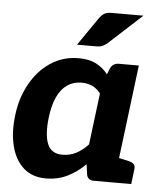

<svg xmlns="http://www.w3.org/2000/svg" viewBox="-53 -781 708 836"><g transform="rotate(5 301.0 -363.5)"><path d="M178 8Q119 8 81 -25.5Q43 -59 27.5 -119Q12 -179 22 -257Q31 -332 65.5 -393.5Q100 -455 154 -490.5Q208 -526 276 -526Q321 -526 351.5 -510.5Q382 -495 404 -467L414 -492Q425 -517 452 -517H539L475 0H388Q360 0 356 -25L350 -69Q315 -34 272.5 -13Q230 8 178 8ZM241 -101Q274 -101 301.5 -115.5Q329 -130 353 -156L381 -381Q364 -403 343 -412Q322 -421 297 -421Q262 -421 235 -402.5Q208 -384 191 -347Q174 -310 168 -257Q159 -181 176 -141Q193 -101 241 -101ZM453 0 480 -110 530 -99Q545 -96 553 -88Q561 -80 559 -65L551 0ZM403 -735H540L396 -603Q384 -593 374 -588.5Q364 -584 347 -584H263L347 -706Q357 -720 368.5 -727.5Q380 -735 403 -735Z"/></g></svg>

Font: Aleo ExtraBold
Style: Italic
Weight: 800
Italic angle: -7°
Designer: Alessio Laiso
Foundry: Alessio Laiso
Version: Version 2.001;gftools[0.9.29]